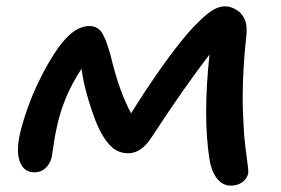

<svg xmlns="http://www.w3.org/2000/svg" viewBox="-20 -562 886 605"><path d="M87.9 -19Q57.1 -19 43.9 -49.3Q30.8 -79.6 41 -130.9Q46.4 -161.1 64.2 -213.4Q82 -265.6 109.9 -320.8Q150.9 -401.4 187.5 -440.7Q224.1 -480 262.2 -480Q276.4 -480 287.1 -473.1Q297.9 -466.3 304.7 -453.1Q311.5 -439.9 316.2 -426.8Q320.8 -413.6 326.2 -395.5Q328.1 -388.2 329.1 -384.8Q355.5 -273.9 393.1 -205.1Q493.7 -365.7 573.2 -459Q611.8 -502 638.4 -522Q665 -542 689 -542Q711.9 -542 734.9 -523.9Q748.5 -510.7 753.9 -493.4Q759.3 -476.1 755.9 -445.8Q739.7 -295.4 747.1 -174.8Q748.5 -135.7 753.2 -98.9Q757.8 -62 760.5 -42.7Q763.2 -23.4 762.2 -16.1Q758.3 1.5 743.4 12.2Q728.5 22.9 707 22.9Q681.2 22.9 663.6 0.2Q646 -22.5 640.1 -60.1Q619.1 -193.4 640.1 -390.1Q561 -287.6 458 -129.9Q425.8 -79.1 383.8 -79.1Q351.1 -79.1 328.1 -102.5Q305.2 -126 287.1 -167Q274.4 -195.8 258.5 -248Q242.7 -300.3 236.8 -345.2Q177.7 -255.4 158.2 -157.2Q154.3 -139.6 151.4 -121.6Q148.4 -103.5 146.2 -87.6Q144 -71.8 143.1 -66.9Q138.2 -46.4 123.8 -32.7Q109.4 -19 87.9 -19Z"/></svg>

Font: Shantell Sans Irregular
Style: Italic
Weight: 500
Italic angle: -11.31°
Designer: Stephen Nixon, Anya Danilova, Shantell Martin
Foundry: Arrow Type
Version: Version 1.006;[9816181b4]